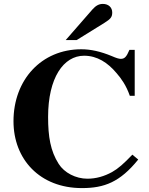

<svg xmlns="http://www.w3.org/2000/svg" viewBox="-20 -943 762 982"><path d="M657 -152C613 -106 585 -81 553 -63C513 -41 471 -29 427 -29C368 -29 309 -59 280 -105C238 -171 226 -244 226 -345C226 -545 305 -658 410 -658C477 -658 531 -623 577 -568C601 -540 625 -507 644 -453H669V-688H642C627 -652 617 -642 598 -642C588 -642 575 -646 552 -656C494 -680 444 -691 396 -691C192 -691 49 -535 49 -323C49 -128 184 19 399 19C514 19 594 -12 687 -127ZM316 -738H372L514 -826C546 -846 554 -856 554 -879C554 -905 535 -923 506 -923C486 -923 470 -914 453 -895Z"/></svg>

Font: XITS
Style: Bold
Weight: 700
Designer: MicroPress Inc., with final additions and corrections provided by Coen Hoffman, Elsevier (retired)
Version: Version 1.302